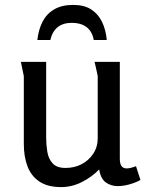

<svg xmlns="http://www.w3.org/2000/svg" viewBox="-20 -749 593 782"><path d="M168 -497V-189Q168 -161 172.5 -132Q177 -103 194 -84Q211 -65 247 -65Q283 -65 312 -80Q341 -95 359.5 -122.5Q378 -150 378 -186V-439Q378 -440 375 -453.5Q372 -467 369 -481Q366 -495 365 -497H468V-103Q468 -82 475 -72.5Q482 -63 496 -63Q510 -63 534 -72L552 -16Q532 -5 507 2Q482 9 459 9Q432 9 411 -6Q390 -21 384 -59Q354 -28 313.5 -7.5Q273 13 229 13Q174 13 140.5 -9.5Q107 -32 92 -71.5Q77 -111 77 -163V-439L65 -497ZM132 -586Q137 -629 153.5 -661Q170 -693 201 -711Q232 -729 278 -729Q323 -729 351.5 -710.5Q380 -692 395.5 -660Q411 -628 415 -586H362Q355 -622 332 -639Q309 -656 273 -656Q237 -656 215 -638.5Q193 -621 185 -586Z"/></svg>

Font: Rosario Medium
Style: Regular
Weight: 500
Version: Version 1.201